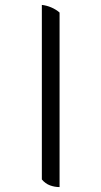

<svg xmlns="http://www.w3.org/2000/svg" viewBox="-20 -753 412 780"><path d="M150 -733Q169 -731 188 -723Q207 -715 222 -702V7Q202 7 183 0Q164 -7 150 -24Z"/></svg>

Font: Gotu
Style: Regular
Weight: 400
Designer: Sarang Kulkarni & Kailash Malviya
Foundry: Ek Type
Version: Version 2.320;hotconv 1.0.109;makeotfexe 2.5.65596; ttfautoh